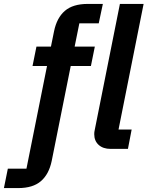

<svg xmlns="http://www.w3.org/2000/svg" viewBox="-103 -760 753 980"><path d="M462 0Q423 0 400.5 -20.5Q378 -41 378 -75Q378 -81 378.5 -85.5Q379 -90 381 -99L509 -740H630L502 -99H569L550 0ZM161 61Q147 129 106 164.5Q65 200 -10 200H-83L-63 101H32L137 -423H63L83 -522H157L173 -601Q187 -669 228 -704.5Q269 -740 345 -740H422L401 -641H302L278 -522H381L361 -423H258Z"/></svg>

Font: IBM Plex Sans SmBld
Style: Italic
Weight: 600
Italic angle: -11°
Designer: Mike Abbink, Paul van der Laan, Pieter van Rosmalen
Foundry: Bold Monday
Version: Version 3.005